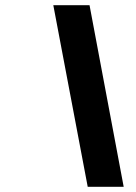

<svg xmlns="http://www.w3.org/2000/svg" viewBox="-20 -722 524 742"><path d="M186 -702H326L458 0H319Z"/></svg>

Font: Cairo
Style: Bold Italic
Weight: 700
Italic angle: -13°
Designer: Mohamed Gaber, Accademia di Belle Arti di Urbino and others
Foundry: Kief Type Foundry, Accademia di Belle Arti di Urbino and others
Version: Version 3.011